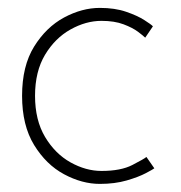

<svg xmlns="http://www.w3.org/2000/svg" viewBox="-20 -442 446 474"><path d="M230.5 -20Q278.5 -20 307 -34.8Q335.5 -49.5 341.5 -54.5L361 -26.5Q358 -24 340 -14.5Q322 -5 292.8 3.5Q263.5 12 226.5 12Q182.5 12 138.2 -11.8Q94 -35.5 64.2 -84Q34.5 -132.5 34.5 -205.5Q34.5 -279 64.2 -327Q94 -375 138.2 -398.8Q182.5 -422.5 226.5 -422.5Q263.5 -422.5 291.2 -413Q319 -403.5 336.2 -392.5Q353.5 -381.5 357.5 -377L338.5 -349Q334 -353.5 320.8 -363.5Q307.5 -373.5 285 -382Q262.5 -390.5 230.5 -390.5Q192 -390.5 154 -369.2Q116 -348 91.2 -306.8Q66.5 -265.5 66.5 -205.5Q66.5 -145.5 91.2 -104Q116 -62.5 154 -41.2Q192 -20 230.5 -20Z"/></svg>

Font: League Spartan Thin
Style: Regular
Weight: 100
Foundry: The League of Moveable Type
Version: Version 2.002